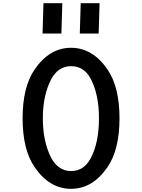

<svg xmlns="http://www.w3.org/2000/svg" viewBox="-20 -1195 905 1223"><path d="M432.6 -105.5Q353.5 -105.5 307.6 -186.5Q252.9 -291 252.9 -441.4Q252.9 -589.8 307.6 -693.4Q352.5 -773.4 432.6 -773.4Q515.6 -773.4 557.6 -693.4Q610.4 -593.8 610.4 -441.4Q610.4 -286.1 557.6 -186.5Q514.6 -105.5 432.6 -105.5ZM665 -130.9Q741.2 -242.2 741.2 -441.4Q741.2 -640.6 665 -752Q570.3 -890.6 432.6 -890.6Q294.9 -890.6 200.2 -752Q124 -640.6 124 -441.4Q124 -242.2 200.2 -130.9Q294.9 7.8 432.6 7.8Q570.3 7.8 665 -130.9ZM494.1 -1174.8 488.3 -981.4H608.4L614.3 -1174.8ZM256.8 -1174.8 251 -981.4H371.1L377 -1174.8Z"/></svg>

Font: OCR-B
Style: Regular
Weight: 400
Version: 1.1